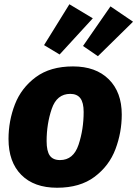

<svg xmlns="http://www.w3.org/2000/svg" viewBox="-20 -863 645 902"><path d="M20 -210Q20 -295 50 -372.5Q80 -450 148 -500.5Q216 -551 323 -551Q430 -551 491 -490.5Q552 -430 552 -325Q552 -241 522.5 -162.5Q493 -84 424.5 -32.5Q356 19 248 19Q140 19 80 -41.5Q20 -102 20 -210ZM373 -337Q373 -381 357.5 -401.5Q342 -422 310 -422Q247 -422 223 -351.5Q199 -281 199 -200Q199 -153 214 -132Q229 -111 262 -111Q325 -111 349 -183Q373 -255 373 -337ZM416 -777 260 -607 187 -651 306 -843ZM605 -761 440 -599 370 -647 499 -833Z"/></svg>

Font: Trujillo ExtraBold
Style: Italic
Weight: 800
Italic angle: -8°
Designer: Fira Sans original fonts by bBox Type GmbH, Carrois Corporate GbR, & Edenspiekermann AG / Changes by Cristiano Sobral
Foundry: Fira Sans original fonts by bBox Type GmbH, Carrois Corporate GbR, & Edenspiekermann AG / Changes by Cristiano Sobral
Version: Version 4.301;July 28, 2020;FontCreator 13.0.0.2655 64-bit